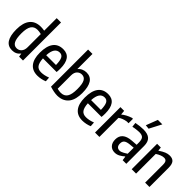

<svg xmlns="http://www.w3.org/2000/svg" viewBox="148 -1841 2884 2884"><g transform="rotate(45 1590.5 -399.0)"><path d="M211 9Q36 9 36 -262Q36 -402 95.5 -475.5Q155 -549 270 -549Q287 -549 303.5 -547.5Q320 -546 346 -542V-808H438V0H355L347 -54H344Q296 9 211 9ZM238 -62Q260 -62 279.5 -70Q299 -78 314 -94Q329 -110 337.5 -134Q346 -158 346 -190V-470Q322 -476 304 -478.5Q286 -481 267 -481Q198 -481 165 -431Q132 -381 132 -271Q132 -163 158 -112.5Q184 -62 238 -62Z M750 9Q644 9 588.5 -60.5Q533 -130 533 -261Q533 -403 587 -476Q641 -549 747 -549Q921 -549 921 -311Q921 -285 920 -268.5Q919 -252 917 -235H627Q632 -146 662 -106Q692 -66 755 -66Q785 -66 820 -73Q855 -80 896 -96L901 -22Q869 -8 828.5 0.5Q788 9 750 9ZM745 -476Q637 -476 628 -303H836Q834 -396 813 -436Q792 -476 745 -476Z M1176 10Q1139 10 1098.5 2Q1058 -6 1013 -20V-808H1106V-486Q1129 -516 1164.5 -532.5Q1200 -549 1242 -549Q1414 -549 1414 -284Q1414 -224 1402 -171Q1390 -118 1362 -78.5Q1334 -39 1288.5 -15.5Q1243 8 1176 10ZM1180 -58Q1252 -58 1285.5 -109Q1319 -160 1319 -274Q1319 -382 1293.5 -430Q1268 -478 1213 -478Q1169 -478 1137.5 -446Q1106 -414 1106 -350V-69Q1147 -58 1180 -58Z M1704 9Q1598 9 1542.5 -60.5Q1487 -130 1487 -261Q1487 -403 1541 -476Q1595 -549 1701 -549Q1875 -549 1875 -311Q1875 -285 1874 -268.5Q1873 -252 1871 -235H1581Q1586 -146 1616 -106Q1646 -66 1709 -66Q1739 -66 1774 -73Q1809 -80 1850 -96L1855 -22Q1823 -8 1782.5 0.5Q1742 9 1704 9ZM1699 -476Q1591 -476 1582 -303H1790Q1788 -396 1767 -436Q1746 -476 1699 -476Z M1968 -540H2047L2053 -472H2059Q2067 -480 2082.5 -490.5Q2098 -501 2118 -512Q2138 -523 2160.5 -532.5Q2183 -542 2205 -549H2225V-455H2188Q2149 -449 2115 -435.5Q2081 -422 2061 -405V0H1968Z M2388 5Q2327 5 2291 -34.5Q2255 -74 2255 -141Q2255 -291 2444 -305L2540 -312V-357Q2540 -423 2516.5 -449Q2493 -475 2435 -475Q2423 -475 2406 -473.5Q2389 -472 2371 -470Q2353 -468 2335 -465Q2317 -462 2303 -458L2295 -531Q2334 -539 2375 -543.5Q2416 -548 2450 -548Q2544 -548 2588 -507Q2632 -466 2632 -379V0H2555L2546 -65H2540Q2510 -38 2471.5 -16.5Q2433 5 2388 5ZM2421 -68Q2436 -68 2452 -74Q2468 -80 2484 -88.5Q2500 -97 2514.5 -106Q2529 -115 2540 -122V-250L2464 -243Q2402 -237 2375.5 -215.5Q2349 -194 2349 -149Q2349 -109 2367.5 -88.5Q2386 -68 2421 -68ZM2430 -617 2501 -802H2596L2496 -610Z M2747 -540H2826L2832 -482H2836Q2890 -518 2929 -534Q2968 -550 3008 -550Q3068 -550 3096 -516Q3124 -482 3124 -408V0H3032V-381Q3032 -428 3016.5 -447.5Q3001 -467 2970 -467Q2941 -467 2908 -454Q2875 -441 2840 -418V0H2747Z"/></g></svg>

Font: Encode Sans Compressed
Style: Medium
Weight: 500
Designer: Pablo Impallari, Andres Torresi
Foundry: Pablo Impallari, Andres Torresi
Version: Version 1.000; ttfautohint (v1.00) -l 8 -r 50 -G 200 -x 14 -